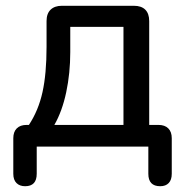

<svg xmlns="http://www.w3.org/2000/svg" viewBox="-20 -507 640 664"><path d="M26 94V-29Q26 -51 38 -63Q50 -75 72 -75H80Q113 -125 127 -188.5Q141 -252 141 -345V-434Q141 -460 155 -473.5Q169 -487 194 -487H443Q469 -487 482.5 -473.5Q496 -460 496 -434V-75H528Q550 -75 562 -63Q574 -51 574 -29V94Q574 115 563.5 126Q553 137 534 137Q493 137 493 94V0H107V94Q107 137 67 137Q48 137 37 126Q26 115 26 94ZM407 -75V-414H223V-327Q223 -254 209 -188Q195 -122 168 -75Z"/></svg>

Font: SN Pro
Style: Regular
Weight: 400
Designer: Tobias Whetton
Foundry: Supernotes
Version: Version 1.003